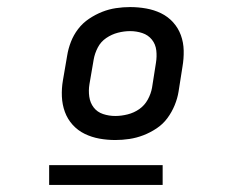

<svg xmlns="http://www.w3.org/2000/svg" viewBox="-20 -713 640 543"><path d="M306 -317Q283 -317 261 -321Q239 -325 219.5 -334.5Q200 -344 185.5 -360Q171 -376 163.5 -396.5Q156 -417 155 -440Q154 -463 158 -486L170 -556Q173 -575 180.5 -594.5Q188 -614 201 -631Q214 -648 232 -660Q250 -672 269 -679.5Q288 -687 308 -690Q328 -693 348 -693Q371 -693 393.5 -689Q416 -685 435.5 -675.5Q455 -666 469.5 -650Q484 -634 491.5 -613.5Q499 -593 499.5 -570Q500 -547 496 -524L485 -454Q482 -435 474 -415.5Q466 -396 453.5 -379Q441 -362 423 -350Q405 -338 385.5 -330.5Q366 -323 346 -320Q326 -317 306 -317ZM306 -385Q323 -385 341 -389.5Q359 -394 374 -404.5Q389 -415 398 -431.5Q407 -448 410 -465L421 -535Q424 -553 422 -570.5Q420 -588 409.5 -601Q399 -614 382.5 -619.5Q366 -625 348 -625Q331 -625 313.5 -620.5Q296 -616 280.5 -605.5Q265 -595 256.5 -578.5Q248 -562 245 -545L233 -475Q230 -457 232.5 -439.5Q235 -422 245 -409Q255 -396 271.5 -390.5Q288 -385 306 -385ZM119 -190V-246H440V-190Z"/></svg>

Font: Iosevka Etoile
Style: Italic
Weight: 400
Italic angle: -9°
Designer: Belleve Invis
Foundry: Belleve Invis
Version: Version 22.1.2; ttfautohint (v1.8.4)